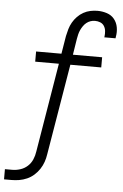

<svg xmlns="http://www.w3.org/2000/svg" viewBox="-81 -786 660 1034"><g transform="rotate(5 249.0 -269.0)"><path d="M-19 205V150H21Q42 150 64 143Q86 136 103 120.5Q120 105 129 84Q138 63 141 41L221 -441H93V-496H230L246 -593Q250 -612 255.5 -631Q261 -650 271 -667.5Q281 -685 295.5 -700Q310 -715 328 -725Q346 -735 365.5 -739Q385 -743 404 -743Q430 -743 454.5 -735Q479 -727 494.5 -708Q510 -689 514.5 -663.5Q519 -638 514 -612Q514 -610 513.5 -608Q513 -606 513 -604H452Q452 -605 452.5 -606Q453 -607 453 -608Q455 -623 453.5 -638Q452 -653 444.5 -665Q437 -677 423.5 -682.5Q410 -688 394 -688Q383 -688 371 -684Q359 -680 349 -672Q339 -664 331.5 -653Q324 -642 319 -631Q314 -620 311 -608Q308 -596 306 -584L292 -496H450V-441H283L201 50Q198 71 191 91.5Q184 112 171.5 131Q159 150 142 165Q125 180 104.5 189Q84 198 63 201.5Q42 205 21 205Z"/></g></svg>

Font: Iosevka Curly Slab LtObl
Style: Regular
Weight: 300
Italic angle: -9°
Monospace: yes
Designer: Belleve Invis
Foundry: Belleve Invis
Version: Version 11.0.0; ttfautohint (v1.8.3)